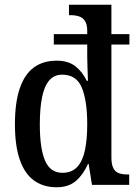

<svg xmlns="http://www.w3.org/2000/svg" viewBox="-20 -780 580 810"><path d="M219 10Q163 10 123.5 -18.5Q84 -47 63.5 -106Q43 -165 43 -256Q43 -348 63.5 -407.5Q84 -467 123 -495.5Q162 -524 219 -524Q268 -524 298 -500.5Q328 -477 346 -439H351Q351 -442 350.5 -454.5Q350 -467 349.5 -483.5Q349 -500 348.5 -517Q348 -534 348 -545V-592H207V-636H348V-649Q348 -677 338.5 -691.5Q329 -706 313 -711Q297 -716 278 -716H271V-760H450V-636H526V-592H450V-115Q450 -86 458.5 -70Q467 -54 482.5 -49Q498 -44 517 -44H525V0H368L354 -88H351Q331 -43 300 -16.5Q269 10 219 10ZM243 -51Q283 -51 306 -76Q329 -101 338.5 -147Q348 -193 348 -256Q348 -354 325.5 -409.5Q303 -465 242 -465Q209 -465 188 -441Q167 -417 157.5 -370Q148 -323 148 -255Q148 -154 170 -102.5Q192 -51 243 -51Z"/></svg>

Font: Noto Serif Khmer Condensed Medium
Style: Regular
Weight: 500
Width: 3
Designer: Danh Hong and the Monotype Design Team
Foundry: Monotype Imaging Inc.
Version: Version 2.004